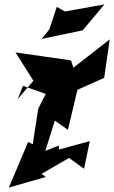

<svg xmlns="http://www.w3.org/2000/svg" viewBox="-20 -789 516 868"><path d="M185 -107 228 -244 287 -202 330 -383 451 -437 476 -611 312 -483 301 -516 50 -552 131 -424 60 -341 84 -401 261 -338 200 -390 153 -298 128 -137 107 -147 20 59 187 11 168 -3 292 -75 360 -26 386 -151 247 -113 246 -131ZM237 -758 203 -656 168 -613 354 -652 452 -769 273 -737Z"/></svg>

Font: Asimov Silicon
Style: Regular
Weight: 400
Designer: Google
Version: Version 2.000980; 2014